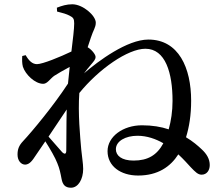

<svg xmlns="http://www.w3.org/2000/svg" viewBox="-20 -822 1040 898"><path d="M233 -467C250 -478 278 -494 306 -509L298 -431C230 -327 131 -208 88 -162C68 -141 62 -123 62 -99C62 -70 79 -52 98 -52C119 -53 132 -72 147 -95L192 -161C215 -125 239 -83 248 -59C259 -33 263 -11 268 15C273 41 284 56 312 56C346 56 369 16 369 -32C369 -58 363 -89 360 -123C355 -182 344 -291 351 -387C442 -499 578 -594 660 -594C754 -594 787 -481 787 -350C787 -302 780 -256 769 -217C734 -229 692 -236 644 -236C555 -236 483 -183 483 -115C483 -45 544 -1 626 -1C718 -1 777 -42 814 -100C839 -77 859 -54 872 -40C894 -17 906 -5 923 -5C947 -5 961 -25 961 -50C961 -78 947 -102 923 -124C906 -140 882 -161 850 -180C865 -228 874 -284 874 -351C874 -504 816 -637 674 -637C575 -637 440 -537 373 -479C384 -493 394 -507 405 -519C418 -535 427 -543 427 -556C427 -567 409 -590 390 -601C396 -620 401 -635 405 -646C416 -681 428 -693 428 -716C428 -749 368 -802 318 -802C292 -802 269 -795 246 -786L247 -768C272 -762 292 -756 305 -749C323 -740 327 -734 327 -712C327 -687 321 -639 314 -581C262 -556 179 -522 153 -522C131 -522 115 -538 100 -564L84 -560C83 -543 83 -525 87 -510C99 -473 144 -430 182 -430C201 -430 213 -452 233 -467ZM744 -152C714 -96 671 -71 605 -71C549 -71 522 -94 522 -124C522 -162 567 -187 623 -187C668 -187 709 -172 744 -152ZM292 -310C290 -234 291 -160 290 -119C290 -101 283 -99 271 -110L207 -183Z"/></svg>

Font: Noto Serif JP SemiBold
Style: Regular
Weight: 600
Designer: Ryoko NISHIZUKA 西塚涼子 (kana & ideographs); Frank Grießhammer (Latin, Greek & Cyrillic); Wenlong ZHANG 张文龙 (bopomofo); San
Foundry: Adobe
Version: Version 2.001;hotconv 1.1.0;makeotfexe 2.6.0